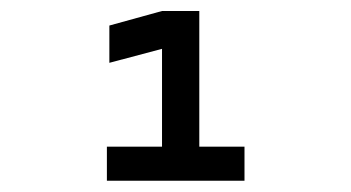

<svg xmlns="http://www.w3.org/2000/svg" viewBox="-20 -713 626 342"><path d="M170.4 -391.1V-451.7H268.6V-626L174.8 -601.1V-667.5L268.6 -693.4H335V-451.7H415.5V-391.1Z"/></svg>

Font: Cascadia Mono SemiLight
Style: Regular
Weight: 350
Monospace: yes
Designer: Aaron Bell
Foundry: Saja Typeworks
Version: Version 2404.023; ttfautohint (v1.8.4)